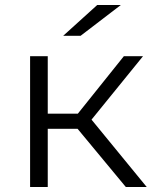

<svg xmlns="http://www.w3.org/2000/svg" viewBox="-20 -752 621 772"><path d="M101 0H172V-234H292L486 0H570L348 -271L555 -526H478L293 -295H172V-526H101ZM304 -608 466 -732H371L234 -608Z"/></svg>

Font: Malon Grotesk
Style: Regular
Weight: 400
Designer: Julieta Ulanovsky
Foundry: Julieta Ulanovsky
Version: Version 7.200